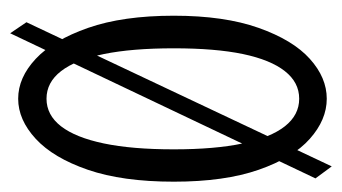

<svg xmlns="http://www.w3.org/2000/svg" viewBox="-171 -427 666 374"><g transform="rotate(-90 162.0 -240.0)"><path d="M305.7 -521.5 24.9 73.2 1.5 41.5 284.2 -553.2ZM156.7 63.5Q115.7 63.5 78.6 30.5Q41.5 -2.4 18.3 -69.1Q-4.9 -135.7 -4.9 -234.4Q-4.9 -334.5 18.3 -401.9Q41.5 -469.2 78.6 -503.4Q115.7 -537.6 156.7 -537.6Q197.8 -537.6 234.4 -503.4Q271 -469.2 294.7 -401.4Q318.4 -333.5 318.4 -234.4Q318.4 -136.2 294.7 -69.3Q271 -2.4 234.4 30.5Q197.8 63.5 156.7 63.5ZM156.7 9.8Q188.5 9.8 210.4 -18.1Q232.4 -45.9 243.7 -99.6Q254.9 -153.3 254.9 -234.4Q254.9 -315.9 243.7 -370.8Q232.4 -425.8 210.4 -454.1Q188.5 -482.4 156.7 -482.4Q125 -482.4 103 -454.1Q81.1 -425.8 69.6 -370.8Q58.1 -315.9 58.1 -234.4Q58.1 -154.3 69.6 -100.1Q81.1 -45.9 103 -18.1Q125 9.8 156.7 9.8Z"/></g></svg>

Font: Scarab Serif
Style: Condensed
Weight: 400
Designer: John Roberts
Foundry: Scarab
Version: 1.0